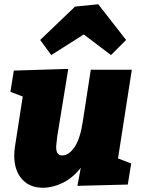

<svg xmlns="http://www.w3.org/2000/svg" viewBox="-20 -868 666 903"><path d="M182 15Q132 15 99.5 -10.5Q67 -36 54.5 -79Q42 -122 50 -176L87 -414L29 -436L45 -536L301 -544L249 -225Q246 -203 244.5 -183Q243 -163 249 -150Q255 -137 273 -137Q304 -137 330.5 -176Q357 -215 369 -294L407 -540H600L535 -123L597 -99L581 0L344 6L360 -79Q322 -31 275 -8Q228 15 182 15ZM221 -609 169 -680 333 -837 442 -848 573 -680 502 -609 374 -706Z"/></svg>

Font: Bitter Black
Style: Italic
Weight: 900
Italic angle: -9°
Designer: Sol Matas, and Bitter project Authors
Foundry: Sol Matas
Version: Version 2.001